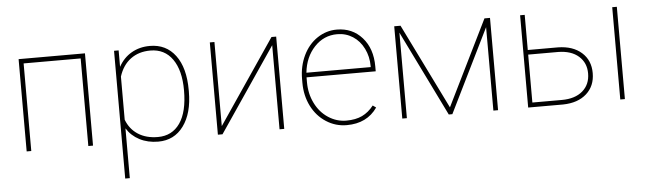

<svg xmlns="http://www.w3.org/2000/svg" viewBox="-47 -715 3686 1095"><g transform="rotate(-5 1796.0 -167.5)"><path d="M463.9 0H437V-501.5H110.4V0H84V-528.3H463.9Z M1035.2 -259.3Q1035.2 -135.7 981.9 -63Q928.7 9.8 836.9 9.8Q776.9 9.8 730 -14.6Q683.1 -39.1 656.7 -82V203.1H630.4V-528.3H656.7V-434.1Q684.1 -484.4 730.5 -511.2Q776.9 -538.1 835.9 -538.1Q928.7 -538.1 981.9 -467Q1035.2 -396 1035.2 -267.6ZM1008.3 -269.5Q1008.3 -383.3 963.1 -447.5Q918 -511.7 836.4 -511.7Q770 -511.7 723.6 -477.3Q677.2 -442.9 656.7 -378.4V-131.3Q677.2 -76.7 723.9 -46.6Q770.5 -16.6 837.4 -16.6Q918.5 -16.6 963.4 -81.1Q1008.3 -145.5 1008.3 -269.5Z M1531.7 -528.3H1558.6V0H1531.7V-481.4L1205.1 0H1178.7V-528.3H1205.1V-46.9Z M1916 9.8Q1852.1 9.8 1798.6 -24.7Q1745.1 -59.1 1714.8 -119.1Q1684.6 -179.2 1684.6 -252.4V-274.4Q1684.6 -347.7 1713.9 -408.7Q1743.2 -469.7 1794.4 -503.9Q1845.7 -538.1 1906.2 -538.1Q1994.6 -538.1 2050.8 -475.1Q2106.9 -412.1 2106.9 -309.6V-281.7H1710.9V-252.9Q1710.9 -188.5 1738 -133.5Q1765.1 -78.6 1812.7 -47.4Q1860.4 -16.1 1916 -16.1Q1969.2 -16.1 2006.6 -33.9Q2043.9 -51.8 2072.8 -88.9L2091.3 -75.7Q2032.2 9.8 1916 9.8ZM1906.2 -511.7Q1829.1 -511.7 1775.4 -454.3Q1721.7 -397 1712.4 -308.1H2080.6V-314.5Q2080.6 -368.2 2057.9 -414.3Q2035.2 -460.4 1995.4 -486.1Q1955.6 -511.7 1906.2 -511.7Z M2510.7 -40 2751 -528.3H2782.7V0H2755.9V-477.5L2521 0H2500.5L2260.7 -489.3V0H2234.4V-528.3H2270.5Z M2981.4 -327.1H3154.8Q3239.3 -325.7 3289.1 -281.5Q3338.9 -237.3 3338.9 -163.6Q3338.9 -90.3 3289.6 -45.9Q3240.2 -1.5 3154.8 0H2955.1V-528.3H2981.4ZM2981.4 -300.8V-26.4H3149.9Q3226.1 -26.4 3269.3 -63.7Q3312.5 -101.1 3312.5 -164.6Q3312.5 -225.1 3270.3 -262.5Q3228 -299.8 3153.8 -300.8ZM3508.8 0H3482.4V-528.3H3508.8Z"/></g></svg>

Font: Roboto Thin
Style: Regular
Weight: 250
Designer: Google
Version: Version 2.134; 2016